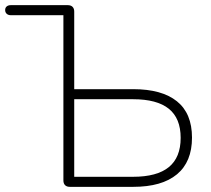

<svg xmlns="http://www.w3.org/2000/svg" viewBox="-23 -725 819 745"><path d="M223 -25V-666H19Q9 -666 3 -671.5Q-3 -677 -3 -686Q-3 -695 3 -700Q9 -705 19 -705H240Q252 -705 258.5 -698.5Q265 -692 265 -680V-379H494Q605 -379 663.5 -332Q722 -285 722 -191Q722 -97 663.5 -48.5Q605 0 494 0H248Q236 0 229.5 -6.5Q223 -13 223 -25ZM678 -190Q678 -266 632 -303Q586 -340 493 -340H265V-39H493Q586 -39 632 -76.5Q678 -114 678 -190Z"/></svg>

Font: SN Pro Thin
Style: Regular
Weight: 200
Designer: Tobias Whetton
Foundry: Supernotes
Version: Version 1.003;Glyphs 3.3 (3324)